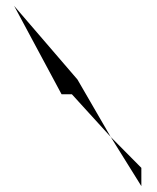

<svg xmlns="http://www.w3.org/2000/svg" viewBox="-20 -776 533 652"><path d="M28 -756 189 -456H224L356 -311L243 -506ZM356 -311 460 -144V-206Z"/></svg>

Font: bitstorm
Style: cn
Weight: 400
Version: Version 0.2